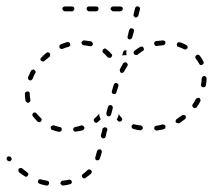

<svg xmlns="http://www.w3.org/2000/svg" viewBox="-28 -568 658 594"><path d="M93 -13Q91 -12 90 -9Q89 -7 89 -6Q90 -4 90 -3Q91 -2 92 -1Q93 0 95 1Q105 4 115 6Q117 6 118 6Q120 5 121 5Q122 4 123 2Q124 1 124 0Q124 -3 123 -6Q121 -8 118 -9Q109 -10 99 -13Q96 -14 93 -13ZM161 -6Q159 -4 159 -1Q159 1 160 2Q161 3 162 4Q163 5 165 6Q166 6 167 6Q178 5 188 2Q191 2 193 -1Q195 -3 194 -6Q194 -8 193 -9Q192 -10 191 -11Q189 -12 188 -12Q186 -13 185 -12Q176 -10 166 -9Q163 -9 161 -6ZM225 -25Q225 -22 227 -19Q227 -18 229 -17Q230 -17 231 -16Q233 -16 234 -16Q236 -17 237 -18Q246 -24 254 -31Q256 -34 256 -37Q256 -40 253 -42Q251 -44 248 -44Q245 -44 243 -42Q236 -35 229 -30Q226 -28 225 -25ZM35 -48Q32 -48 30 -46Q28 -43 29 -40Q29 -37 31 -35Q40 -28 48 -23Q51 -21 54 -21Q57 -22 58 -25Q60 -27 60 -30Q59 -33 56 -35Q49 -40 41 -47Q38 -49 35 -48ZM1 -84Q-2 -85 -5 -83Q-6 -82 -7 -81Q-7 -79 -7 -78Q-8 -76 -7 -75Q-7 -73 -6 -72H-5Q-3 -69 0 -69Q3 -69 5 -70Q6 -71 7 -73Q8 -74 8 -75Q8 -77 8 -78Q7 -80 6 -81V-82Q4 -84 1 -84ZM267 -76Q268 -73 271 -72Q273 -72 274 -72Q276 -72 277 -73Q278 -73 279 -74Q280 -75 281 -77Q284 -86 287 -97Q287 -98 287 -100Q287 -101 286 -103Q285 -104 284 -105Q283 -106 281 -106Q278 -107 276 -105Q273 -103 272 -100Q270 -91 267 -82Q266 -79 267 -76ZM288 -163 284 -149Q284 -146 285 -144Q287 -141 290 -140Q293 -139 296 -141Q298 -143 299 -146L302 -160L304 -165Q304 -167 304 -168Q304 -170 303 -171Q302 -172 301 -173Q300 -174 298 -174Q295 -175 293 -173Q290 -172 289 -169ZM133 -179Q130 -178 129 -175Q129 -174 129 -172Q129 -171 130 -169Q130 -168 131 -167Q132 -166 134 -166Q144 -162 155 -160Q158 -160 160 -162Q163 -163 163 -167Q164 -170 162 -172Q160 -175 157 -175Q148 -177 139 -180Q136 -181 133 -179ZM200 -172Q198 -170 198 -167Q199 -164 201 -162Q204 -160 207 -161Q218 -162 228 -165Q231 -166 232 -169Q234 -171 233 -174Q232 -177 229 -179Q226 -180 223 -180Q215 -177 205 -175Q202 -175 200 -172ZM483 -171Q484 -174 484 -177Q483 -178 483 -180Q482 -181 480 -182Q479 -182 478 -183Q476 -183 475 -183Q465 -180 456 -179Q453 -179 451 -177Q449 -174 449 -171Q449 -168 452 -166Q454 -164 457 -164Q468 -166 478 -168Q481 -169 483 -171ZM408 -165Q410 -166 411 -167Q412 -168 413 -169Q414 -170 414 -172Q414 -175 412 -177Q410 -180 407 -180Q397 -181 388 -183Q387 -184 385 -184Q384 -183 383 -183Q381 -182 381 -181Q380 -180 379 -178Q379 -175 380 -172Q382 -170 385 -169Q395 -166 405 -165Q407 -165 408 -165ZM546 -201Q547 -203 547 -204Q547 -206 547 -207Q547 -208 546 -210Q544 -212 541 -212Q538 -213 535 -211Q527 -205 519 -200Q518 -200 517 -198Q516 -197 516 -196Q515 -194 515 -193Q516 -191 516 -190Q518 -187 521 -187Q524 -186 527 -187Q536 -193 544 -199Q545 -200 546 -201ZM269 -188Q266 -189 264 -191Q262 -193 262 -197Q262 -200 265 -202Q272 -208 278 -215Q278 -215 278 -215Q279 -215 279 -215Q279 -214 279 -212Q280 -206 283 -200Q283 -200 284 -199Q279 -194 274 -190Q272 -188 269 -188ZM80 -220Q77 -220 75 -219Q74 -218 73 -216Q72 -215 72 -214Q72 -212 72 -211Q73 -209 74 -208Q80 -200 88 -192Q90 -190 94 -190Q97 -190 99 -193Q101 -195 101 -198Q101 -201 98 -203Q91 -210 85 -217Q83 -220 80 -220ZM350 -199Q350 -196 348 -194Q346 -192 343 -192Q339 -191 337 -194Q335 -196 333 -198Q333 -198 333 -198Q336 -203 338 -209L339 -215Q343 -209 348 -204Q350 -202 350 -199ZM303 -226 301 -218Q301 -215 302 -212Q304 -209 307 -208Q310 -208 312 -209Q315 -211 316 -214L318 -222L321 -234Q321 -237 320 -239Q318 -242 315 -243Q312 -243 309 -242Q307 -240 306 -237ZM592 -260Q591 -263 589 -265Q586 -266 583 -265Q580 -264 578 -262Q574 -253 568 -245Q566 -243 567 -240Q568 -237 570 -235Q571 -234 573 -234Q574 -233 576 -234Q577 -234 578 -235Q580 -235 581 -237Q587 -245 592 -255Q593 -257 592 -260ZM64 -281Q63 -282 62 -283Q61 -284 60 -285Q58 -285 57 -285Q54 -285 51 -283Q49 -281 49 -278Q49 -267 51 -256Q52 -255 52 -254Q53 -252 55 -252Q56 -251 57 -250Q59 -250 60 -250Q63 -251 65 -254Q67 -256 66 -259Q64 -268 64 -278Q64 -279 64 -281ZM319 -280Q320 -278 323 -277Q326 -276 329 -278Q332 -279 332 -282Q335 -292 338 -301Q339 -304 338 -307Q336 -310 333 -311Q330 -312 327 -310Q325 -309 324 -306Q321 -297 318 -286Q317 -283 319 -280ZM611 -328Q610 -329 609 -330Q608 -332 607 -332Q606 -333 604 -333Q601 -333 599 -331Q597 -329 596 -326Q596 -316 594 -307Q594 -305 594 -304Q594 -302 595 -301Q596 -300 597 -299Q599 -298 600 -298Q603 -298 606 -299Q608 -301 609 -304Q611 -314 611 -325Q611 -327 611 -328ZM82 -347Q81 -350 78 -352Q77 -353 75 -353Q74 -353 72 -352Q71 -352 70 -351Q69 -350 68 -349Q63 -339 59 -330Q58 -327 59 -324Q60 -321 63 -320Q65 -319 66 -319Q68 -319 69 -320Q70 -321 71 -322Q72 -323 73 -324Q76 -333 81 -342Q83 -344 82 -347ZM343 -348Q343 -345 346 -343Q349 -342 352 -343Q355 -344 356 -347Q361 -356 366 -364Q368 -366 367 -369Q366 -372 364 -374Q361 -376 358 -375Q355 -374 353 -372Q348 -363 343 -354Q342 -351 343 -348ZM587 -398Q586 -398 585 -399Q583 -399 582 -398Q580 -398 579 -397Q577 -395 576 -392Q576 -389 578 -386Q584 -379 588 -371Q589 -369 590 -368Q591 -368 592 -367Q594 -367 595 -367Q597 -367 598 -368Q601 -369 602 -372Q603 -375 601 -378Q597 -387 590 -396Q589 -397 587 -398ZM127 -397Q128 -401 126 -403Q125 -404 124 -405Q122 -406 121 -406Q119 -406 118 -406Q117 -405 115 -404Q107 -398 100 -390Q97 -388 97 -385Q97 -382 99 -380Q102 -378 105 -378Q108 -377 110 -380Q117 -386 125 -392Q127 -394 127 -397ZM311 -389Q314 -389 316 -391Q318 -393 319 -396Q319 -399 317 -401Q310 -409 301 -416Q299 -418 296 -418Q293 -417 291 -415Q289 -413 289 -409Q289 -406 292 -404Q299 -398 305 -391Q308 -389 311 -389ZM352 -404 353 -407Q354 -410 357 -412Q360 -413 363 -412Q363 -412 363 -412Q363 -412 364 -412Q363 -410 363 -408Q362 -403 364 -397Q359 -398 353 -397Q352 -397 350 -396ZM385 -406Q385 -403 387 -400Q389 -398 392 -398Q395 -397 398 -399Q405 -405 413 -410Q416 -411 417 -414Q418 -417 416 -420Q415 -423 412 -424Q409 -424 406 -423Q397 -418 388 -411Q386 -409 385 -406ZM523 -437Q520 -435 519 -432Q519 -431 519 -429Q519 -428 520 -427Q520 -425 521 -424Q522 -423 524 -423Q533 -420 541 -416Q543 -415 544 -415Q546 -415 547 -415Q549 -416 550 -417Q551 -417 552 -419Q553 -422 552 -425Q551 -427 548 -429Q539 -434 529 -437Q526 -438 523 -437ZM189 -427Q190 -429 189 -432Q189 -435 186 -437Q183 -438 180 -438Q170 -435 160 -431Q157 -429 156 -427Q155 -424 156 -421Q157 -418 160 -417Q163 -416 166 -417Q175 -421 184 -423Q187 -424 189 -427ZM256 -426Q258 -427 259 -430Q260 -434 258 -436Q257 -439 254 -440Q243 -442 233 -443Q231 -443 230 -443Q228 -442 227 -441Q226 -440 225 -439Q225 -438 224 -436Q224 -433 226 -431Q228 -428 231 -428Q241 -427 250 -425Q253 -424 256 -426ZM450 -438Q449 -435 449 -432Q450 -429 452 -427Q455 -425 458 -426Q467 -427 477 -428Q480 -428 482 -431Q484 -433 484 -436Q484 -439 482 -441Q479 -443 476 -443Q465 -442 455 -441Q452 -440 450 -438ZM371 -473 367 -456Q366 -453 367 -450Q369 -447 372 -446Q375 -446 377 -447Q380 -449 381 -452L386 -470V-471Q387 -474 386 -477Q384 -480 381 -480Q378 -481 375 -480Q373 -478 372 -475ZM385 -521Q385 -519 386 -518Q387 -517 388 -516Q389 -515 390 -514Q393 -513 396 -515Q399 -517 400 -520L405 -539Q405 -540 405 -542Q405 -543 404 -545Q403 -546 402 -547Q401 -548 400 -548Q397 -549 394 -548Q391 -546 390 -543L385 -523Q385 -522 385 -521ZM167 -536Q165 -538 165 -541Q165 -544 167 -546Q170 -548 173 -548H195Q198 -548 200 -546Q202 -544 202 -541Q202 -538 200 -536Q198 -533 195 -533H173Q170 -533 167 -536ZM275 -536Q277 -538 277 -541Q277 -544 275 -546Q273 -548 270 -548H247Q244 -548 242 -546Q240 -544 240 -541Q240 -538 242 -536Q244 -533 247 -533H270Q273 -533 275 -536ZM350 -536Q352 -538 352 -541Q352 -544 350 -546Q347 -548 344 -548H322Q319 -548 317 -546Q314 -544 314 -541Q314 -538 317 -536Q319 -533 322 -533H344Q347 -533 350 -536Z"/></svg>

Font: FRB American Cursive Dashed Extralight
Style: Italic
Weight: 200
Italic angle: -25°
Version: Version 2.0;Modular Font Editor K font №1